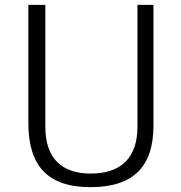

<svg xmlns="http://www.w3.org/2000/svg" viewBox="-20 -762 748 792"><path d="M613 -243V-742H547V-239C547 -112 480 -46 354 -46C230 -46 167 -114 167 -239V-742H97V-255C97 -79 175 10 354 10C532 10 613 -77 613 -243Z"/></svg>

Font: 18Franklin Light
Style: Regular
Weight: 300
Designer: Pablo Impallari, Rodrigo Fuenzalida (Modified by Dan O. Williams)
Version: Version 0.025;PS 000.025;hotconv 1.0.88;makeotf.lib2.5.64775